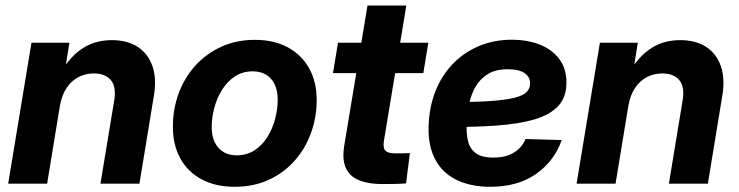

<svg xmlns="http://www.w3.org/2000/svg" viewBox="-20 -681 2742 712"><path d="M202.1 -288.1 154.8 0H10.3L96.7 -522.5H237.3L215.8 -387.7L194.3 -392.1Q229 -460.4 278.3 -496.3Q327.6 -532.2 394.5 -532.2Q452.1 -532.2 490.7 -507.1Q529.3 -481.9 545.4 -435.3Q561.5 -388.7 550.3 -323.7L497.1 0H352.5L403.3 -307.1Q412.1 -358.4 391.4 -383.5Q370.6 -408.7 328.1 -408.7Q296.4 -408.7 270.3 -394.8Q244.1 -380.9 226.6 -354.2Q209 -327.6 202.1 -288.1Z M850.1 11.7Q779.3 11.7 727.8 -15.9Q676.3 -43.5 648.7 -93.5Q621.1 -143.6 621.1 -210.9Q621.1 -276.4 642.6 -334.7Q664.1 -393.1 704.3 -437.5Q744.6 -481.9 800.5 -507.6Q856.4 -533.2 924.8 -533.2Q996.1 -533.2 1047.4 -505.4Q1098.6 -477.5 1126.5 -427.5Q1154.3 -377.4 1154.3 -309.6Q1154.3 -246.1 1133.3 -188Q1112.3 -129.9 1072.5 -85Q1032.7 -40 976.6 -14.2Q920.4 11.7 850.1 11.7ZM857.9 -105Q895.5 -105 924.1 -123.8Q952.6 -142.6 971.7 -173.1Q990.7 -203.6 1000.2 -240Q1009.8 -276.4 1009.8 -311.5Q1009.8 -344.7 998.5 -368.2Q987.3 -391.6 966.6 -404.1Q945.8 -416.5 917.5 -416.5Q879.9 -416.5 851.6 -397.9Q823.2 -379.4 804 -348.9Q784.7 -318.4 774.9 -281.7Q765.1 -245.1 765.1 -209.5Q765.1 -160.2 790.3 -132.6Q815.4 -105 857.9 -105Z M1568.4 -522.5 1549.8 -409.7H1214.8L1233.4 -522.5ZM1342.8 -660.6H1486.8L1403.8 -159.2Q1399.4 -133.3 1408.7 -122.8Q1418 -112.3 1446.3 -112.3Q1457.5 -112.3 1474.1 -112.5Q1490.7 -112.8 1500 -113.3L1485.8 -1Q1470.2 0.5 1446.5 1Q1422.9 1.5 1399.4 1.5Q1314.5 1.5 1279.5 -33.2Q1244.6 -67.9 1256.3 -139.2Z M1798.3 11.7Q1724.1 11.7 1670.7 -15.1Q1617.2 -42 1590.8 -95.9Q1564.5 -149.9 1570.3 -229.5Q1574.7 -297.4 1599.1 -353.3Q1623.5 -409.2 1664.6 -449.5Q1705.6 -489.7 1759.8 -511.7Q1814 -533.7 1877.9 -533.7Q1936 -533.7 1981.7 -515.6Q2027.3 -497.6 2054 -462.2Q2080.6 -426.8 2080.6 -374.5Q2080.6 -320.8 2050.3 -288.1Q2020 -255.4 1962.2 -238.3Q1904.3 -221.2 1820.3 -215.3Q1736.3 -209.5 1627.9 -209.5L1643.1 -302.2Q1736.3 -302.2 1795.7 -306.2Q1855 -310.1 1887.7 -318.4Q1920.4 -326.7 1933.1 -340.1Q1945.8 -353.5 1945.8 -371.6Q1945.8 -396.5 1924.6 -410.4Q1903.3 -424.3 1863.3 -424.3Q1817.9 -424.3 1788.8 -406.2Q1759.8 -388.2 1743.2 -358.9Q1726.6 -329.6 1719.5 -294.4Q1712.4 -259.3 1710.9 -224.6Q1708.5 -189 1715.1 -159.7Q1721.7 -130.4 1743.7 -113.5Q1765.6 -96.7 1809.6 -96.7Q1856 -96.7 1886.2 -115.5Q1916.5 -134.3 1928.7 -165.5L2063 -161.6Q2035.6 -83.5 1967.8 -35.9Q1899.9 11.7 1798.3 11.7Z M2310.1 -288.1 2262.7 0H2118.2L2204.6 -522.5H2345.2L2323.7 -387.7L2302.2 -392.1Q2336.9 -460.4 2386.2 -496.3Q2435.5 -532.2 2502.4 -532.2Q2560.1 -532.2 2598.6 -507.1Q2637.2 -481.9 2653.3 -435.3Q2669.4 -388.7 2658.2 -323.7L2605 0H2460.4L2511.2 -307.1Q2520 -358.4 2499.3 -383.5Q2478.5 -408.7 2436 -408.7Q2404.3 -408.7 2378.2 -394.8Q2352.1 -380.9 2334.5 -354.2Q2316.9 -327.6 2310.1 -288.1Z"/></svg>

Font: Inter 28pt
Style: Bold Italic
Weight: 700
Italic angle: -9.3988°
Designer: Rasmus Andersson
Foundry: rsms
Version: Version 4.001;git-66647c0bb